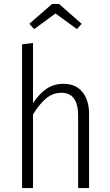

<svg xmlns="http://www.w3.org/2000/svg" viewBox="-20 -963 565 983"><path d="M436 -379V0H380V-371Q380 -488 294 -488Q251 -488 216 -459Q181 -430 149 -377V0H93V-736L149 -743V-435Q180 -482 217.5 -508Q255 -534 305 -534Q367 -534 401.5 -492.5Q436 -451 436 -379ZM130 -841 247 -943H282L398 -841L374 -814L264 -894L155 -814Z"/></svg>

Font: Fira Sans Condensed Light
Style: Regular
Weight: 300
Width: 3
Designer: bBox Type GmbH & Carrois Corporate GbR & Edenspiekermann AG
Foundry: bBox Type GmbH & Carrois Corporate GbR & Edenspiekermann AG
Version: Version 4.301